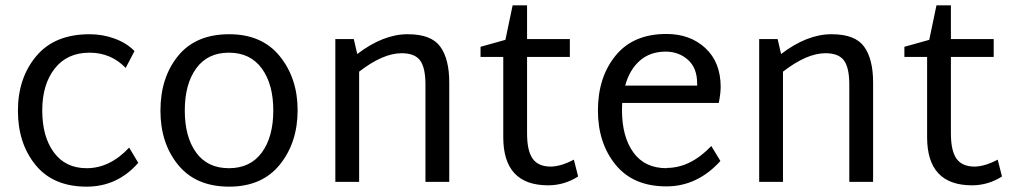

<svg xmlns="http://www.w3.org/2000/svg" viewBox="-20 -680 3801 718"><path d="M304 18Q179 18 113 -63Q47 -144 47 -266Q47 -388 115.5 -470Q184 -552 315 -552Q364 -552 409 -535.5Q454 -519 483 -489L450 -426Q395 -483 315 -483Q231 -483 184.5 -423.5Q138 -364 138 -267Q138 -169 181.5 -110Q225 -51 304 -51Q391 -51 463 -128L497 -71Q419 18 304 18Z M837 18Q713 18 646.5 -63Q580 -144 580 -266Q580 -390 646 -471Q712 -552 837 -552Q960 -552 1026.5 -469.5Q1093 -387 1093 -268Q1093 -147 1026.5 -64.5Q960 18 837 18ZM1002 -267Q1002 -365 959 -424Q916 -483 836 -483Q756 -483 713.5 -424Q671 -365 671 -267Q671 -168 713.5 -109.5Q756 -51 836 -51Q916 -51 959 -109.5Q1002 -168 1002 -267Z M1504 -552H1505Q1593 -552 1626.5 -505.5Q1660 -459 1660 -372V0H1571V-364Q1571 -427 1551 -454Q1531 -481 1482 -481Q1412 -481 1323 -412V0H1234V-534H1303L1316 -478Q1413 -552 1504 -552Z M2126 -83 2142 -20Q2090 13 2030 13Q1862 13 1862 -167V-467H1777V-505L1870 -531L1897 -660H1951V-534H2111V-467H1951V-181Q1951 -116 1972 -86.5Q1993 -57 2040 -57Q2079 -58 2126 -83Z M2473 -51V-52Q2562 -52 2640 -134L2674 -78Q2588 17 2472 17Q2348 17 2282 -64Q2216 -145 2216 -267Q2216 -391 2282 -472Q2348 -553 2472 -553Q2561 -553 2618 -500Q2675 -447 2675 -355Q2675 -332 2668 -295H2307Q2306 -286 2306 -268Q2306 -169 2348.5 -110Q2391 -51 2473 -51ZM2469 -487H2470Q2411 -487 2372.5 -453Q2334 -419 2318 -360H2587V-368Q2587 -426 2552.5 -456.5Q2518 -487 2469 -487Z M3089 -552H3090Q3178 -552 3211.5 -505.5Q3245 -459 3245 -372V0H3156V-364Q3156 -427 3136 -454Q3116 -481 3067 -481Q2997 -481 2908 -412V0H2819V-534H2888L2901 -478Q2998 -552 3089 -552Z M3711 -83 3727 -20Q3675 13 3615 13Q3447 13 3447 -167V-467H3362V-505L3455 -531L3482 -660H3536V-534H3696V-467H3536V-181Q3536 -116 3557 -86.5Q3578 -57 3625 -57Q3664 -58 3711 -83Z"/></svg>

Font: Martel Sans
Style: Regular
Weight: 400
Designer: Dan Reynolds and Mathieu Réguer
Foundry: Dan Reynolds and Mathieu Réguer
Version: Version 1.001;PS 001.001;hotconv 1.0.70;makeotf.lib2.5.58329